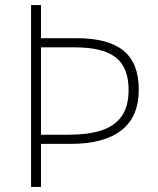

<svg xmlns="http://www.w3.org/2000/svg" viewBox="-20 -734 620 754"><path d="M525 -382Q525 -329 508 -289Q491 -249 457 -222.5Q423 -196 373.5 -182.5Q324 -169 258 -169H141V0H102V-714H141V-584H281Q405 -584 465 -535Q525 -486 525 -382ZM253 -205Q325 -205 377 -221.5Q429 -238 457 -276.5Q485 -315 485 -381Q485 -469 434.5 -508.5Q384 -548 274 -548H141V-205Z"/></svg>

Font: Noto Sans Symbols ExtraLight
Style: Regular
Weight: 250
Version: Version 2.002